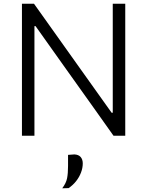

<svg xmlns="http://www.w3.org/2000/svg" viewBox="-20 -733 795 1037"><path d="M98.5 0Q98.5 -60 98.5 -115.5Q98.5 -171 98.5 -236.5V-475Q98.5 -541.5 98.5 -597.2Q98.5 -653 98.5 -713H163.5Q231 -618.5 293.8 -530Q356.5 -441.5 418 -355.5L583 -124H589V-475Q589 -541.5 589 -597.2Q589 -653 589 -713H656.5Q656.5 -653 656.5 -597.2Q656.5 -541.5 656.5 -475V-236.5Q656.5 -171 656.5 -115.5Q656.5 -60 656.5 0H593Q537 -79 474.8 -166.5Q412.5 -254 337.5 -359L172 -592H166V-236.5Q166 -171 166 -115.5Q166 -60 166 0ZM316 284Q337 256.5 342.2 230.2Q347.5 204 347.5 163.5Q347.5 148.5 347.5 133.2Q347.5 118 347.5 103.5L381.5 101Q404.5 102 415.8 115.2Q427 128.5 427 149.5Q427 174 417.5 199Q408 224 390.8 245.8Q373.5 267.5 350.5 283Z"/></svg>

Font: Commissioner Thin Light
Style: Regular
Weight: 300
Version: Version 1.000